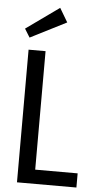

<svg xmlns="http://www.w3.org/2000/svg" viewBox="-61 -954 511 991"><g transform="rotate(5 194.5 -458.5)"><path d="M66.1 0H374V-73.4H154.1V-687.3H66.1ZM65.7 -749.9 252.6 -844.7 209.9 -916.6 38.4 -794Z"/></g></svg>

Font: Secuela Black
Style: Regular
Weight: 900
Designer: Fernando Haro
Foundry: deFharo
Version: Version 1.704